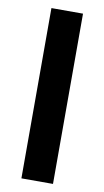

<svg xmlns="http://www.w3.org/2000/svg" viewBox="-87 -853 459 844"><g transform="rotate(10 142.5 -431.0)"><path d="M213 -51V-811H72V-51Z"/></g></svg>

Font: Noto Sans Tamil UI SemiCondensed
Style: Bold
Weight: 700
Width: 4
Designer: Jelle Bosma - Monotype Design Team
Foundry: Monotype Imaging Inc.
Version: Version 2.004